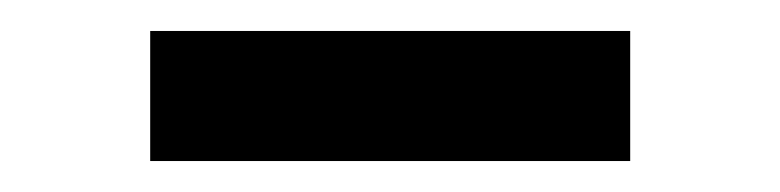

<svg xmlns="http://www.w3.org/2000/svg" viewBox="-20 -352 504 124"><path d="M77 -248V-332H387V-248Z"/></svg>

Font: M PLUS 1p Medium
Style: Regular
Weight: 500
Version: Version 1.062